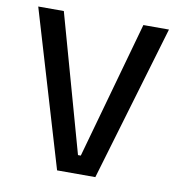

<svg xmlns="http://www.w3.org/2000/svg" viewBox="-74 -707 727 776"><g transform="rotate(10 289.0 -319.5)"><path d="M211 0 21 -639H126L283.5 -75.5H295L452.5 -639H557.5L368 0Z"/></g></svg>

Font: Anek Tamil Medium
Style: Regular
Weight: 500
Designer: Aadarsh Rajan (Tamil), Yesha Goshar (Latin)
Foundry: Ek Type
Version: Version 1.003